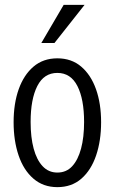

<svg xmlns="http://www.w3.org/2000/svg" viewBox="-20 -760 472 790"><path d="M216 10Q158 10 117.5 -25Q77 -60 56.5 -120.5Q36 -181 36 -257Q36 -334 57 -393Q78 -452 118 -486Q158 -520 216 -520Q274 -520 314 -486Q354 -452 375 -393Q396 -334 396 -257Q396 -181 375.5 -120.5Q355 -60 315 -25Q275 10 216 10ZM216 -50Q253 -50 277 -76Q301 -102 313.5 -148.5Q326 -195 326 -258Q326 -352 298.5 -406Q271 -460 216 -460Q161 -460 133.5 -406Q106 -352 106 -258Q106 -195 118.5 -148.5Q131 -102 155.5 -76Q180 -50 216 -50ZM204 -583H150L242 -740H328Z"/></svg>

Font: Instrument Sans Condensed
Style: Regular
Weight: 400
Width: 3
Designer: Rodrigo Fuenzalida
Foundry: fragTYPE
Version: Version 1.000;gftools[0.9.28]